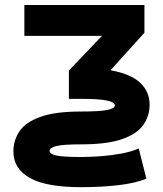

<svg xmlns="http://www.w3.org/2000/svg" viewBox="-20 -528 660 777"><path d="M308.6 56.2Q235.4 56.2 208 63Q180.7 69.8 180.7 82.5Q180.7 95.2 208 101.3Q235.4 107.4 308.6 107.4Q344.2 107.4 387.2 104.2Q430.2 101.1 470.9 93.5Q511.7 85.9 541.5 72.8L572.3 194.8Q529.3 213.4 458.7 221.4Q388.2 229.5 308.6 229.5Q166.5 229.5 100.3 191.9Q34.2 154.3 34.2 85.4Q34.2 39.6 59.1 2.9Q84 -33.7 143.8 -55.2Q203.6 -76.7 308.6 -76.7Q381.3 -76.7 413.1 -82.8Q444.8 -88.9 444.8 -101.6Q444.8 -114.3 413.1 -121.1Q381.3 -127.9 308.6 -127.9H258.8V-242.7L392.6 -382.8H78.6V-507.8H564.5V-395.5L427.2 -243.7Q508.8 -229 547.1 -193.1Q585.4 -157.2 585.4 -104.5Q585.4 -58.6 559.8 -22.2Q534.2 14.2 473.6 35.2Q413.1 56.2 308.6 56.2Z"/></svg>

Font: Giphurs
Style: Bold
Weight: 700
Version: Version 0.920; ttfautohint (v1.8.4.7-5d5b)